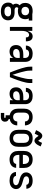

<svg xmlns="http://www.w3.org/2000/svg" viewBox="1740 -2546 1020 4540"><g transform="rotate(90 2250.0 -276.0)"><path d="M250 213Q288 213 326 205Q364 197 396 175Q428 153 444.5 117.5Q461 82 461 44Q461 10 448 -23Q435 -56 406 -76Q377 -96 343.5 -103.5Q310 -111 275 -111H225Q220 -111 214 -111H210Q196 -112 182.5 -117Q169 -122 160 -134Q151 -146 151 -160Q151 -171 156 -181Q161 -191 170 -198Q187 -193 205.5 -191Q224 -189 242 -189Q278 -189 314.5 -198Q351 -207 380 -231.5Q409 -256 421.5 -291.5Q434 -327 434 -364Q434 -385 430 -406.5Q426 -428 417 -448L465 -446V-530H311L304 -532Q289 -535 273 -536.5Q257 -538 242 -538Q205 -538 168.5 -529Q132 -520 103 -495.5Q74 -471 61.5 -436Q49 -401 49 -364Q49 -339 54 -314.5Q59 -290 72.5 -268.5Q86 -247 105 -231Q87 -213 77 -190Q67 -167 67 -143Q67 -124 73.5 -106Q80 -88 92 -73Q75 -60 62.5 -41.5Q50 -23 45.5 -1.5Q41 20 41 42Q41 80 56.5 116Q72 152 104 174.5Q136 197 174 205Q212 213 250 213ZM250 129Q230 129 209.5 125.5Q189 122 171 111Q153 100 143.5 81.5Q134 63 134 42Q134 23 145 5.5Q156 -12 175.5 -19Q195 -26 215 -27Q217 -27 219.5 -27Q222 -27 225 -27H275Q292 -27 308 -24Q324 -21 338.5 -12Q353 -3 360.5 12.5Q368 28 368 44Q368 64 357.5 82.5Q347 101 329 111.5Q311 122 291 125.5Q271 129 250 129ZM242 -273Q216 -273 191.5 -282.5Q167 -292 154.5 -315Q142 -338 142 -364Q142 -389 154.5 -412Q167 -435 191.5 -444.5Q216 -454 242 -454H254Q278 -452 299 -441Q320 -430 330.5 -408.5Q341 -387 341 -364Q341 -338 328.5 -315Q316 -292 291.5 -282.5Q267 -273 242 -273Z M617 0H710V-281Q710 -303 712 -325Q714 -347 720 -368.5Q726 -390 736.5 -410Q747 -430 766.5 -442Q786 -454 808 -454Q826 -454 841 -443Q856 -432 860.5 -414Q865 -396 865 -378H958Q958 -401 955 -423.5Q952 -446 944 -467.5Q936 -489 920.5 -506Q905 -523 883 -530.5Q861 -538 838 -538Q814 -538 791 -528Q768 -518 752.5 -499Q737 -480 727 -458Q717 -436 710 -412V-530H617Z M1197 8Q1228 8 1258.5 -1Q1289 -10 1312.5 -31.5Q1336 -53 1350 -81V0H1443V-361Q1443 -391 1435.5 -420Q1428 -449 1409.5 -473Q1391 -497 1364.5 -512Q1338 -527 1308.5 -532.5Q1279 -538 1250 -538Q1214 -538 1179.5 -530Q1145 -522 1116.5 -500.5Q1088 -479 1072.5 -446Q1057 -413 1057 -378H1150Q1151 -401 1165.5 -420.5Q1180 -440 1203 -447Q1226 -454 1250 -454Q1275 -454 1300 -444.5Q1325 -435 1337.5 -411Q1350 -387 1350 -361V-317H1269Q1237 -317 1205.5 -312.5Q1174 -308 1144.5 -296Q1115 -284 1090.5 -262Q1066 -240 1055.5 -209.5Q1045 -179 1045 -147Q1045 -116 1054 -86Q1063 -56 1085 -33Q1107 -10 1136.5 -1Q1166 8 1197 8ZM1233 -76Q1211 -76 1188.5 -82Q1166 -88 1152 -107Q1138 -126 1138 -149Q1138 -171 1151 -189.5Q1164 -208 1184 -217Q1204 -226 1226 -229.5Q1248 -233 1269 -233H1350V-180Q1350 -158 1342 -137Q1334 -116 1316.5 -101.5Q1299 -87 1277 -81.5Q1255 -76 1233 -76Z M1696 0H1804Q1823 -46 1841 -92.5Q1859 -139 1876 -186Q1893 -233 1907 -281Q1921 -329 1932 -378Q1943 -427 1943 -477V-530H1850V-477Q1850 -424 1839 -372.5Q1828 -321 1815 -270Q1802 -219 1786 -168.5Q1770 -118 1753 -68L1751 -63L1750 -65L1749 -63Q1732 -114 1716 -165Q1700 -216 1686 -267.5Q1672 -319 1661 -371.5Q1650 -424 1650 -477V-530H1557V-477Q1557 -427 1568 -378Q1579 -329 1593.5 -281Q1608 -233 1624.5 -186Q1641 -139 1659 -92.5Q1677 -46 1696 0Z M2197 8Q2228 8 2258.5 -1Q2289 -10 2312.5 -31.5Q2336 -53 2350 -81V0H2443V-361Q2443 -391 2435.5 -420Q2428 -449 2409.5 -473Q2391 -497 2364.5 -512Q2338 -527 2308.5 -532.5Q2279 -538 2250 -538Q2214 -538 2179.5 -530Q2145 -522 2116.5 -500.5Q2088 -479 2072.5 -446Q2057 -413 2057 -378H2150Q2151 -401 2165.5 -420.5Q2180 -440 2203 -447Q2226 -454 2250 -454Q2275 -454 2300 -444.5Q2325 -435 2337.5 -411Q2350 -387 2350 -361V-317H2269Q2237 -317 2205.5 -312.5Q2174 -308 2144.5 -296Q2115 -284 2090.5 -262Q2066 -240 2055.5 -209.5Q2045 -179 2045 -147Q2045 -116 2054 -86Q2063 -56 2085 -33Q2107 -10 2136.5 -1Q2166 8 2197 8ZM2233 -76Q2211 -76 2188.5 -82Q2166 -88 2152 -107Q2138 -126 2138 -149Q2138 -171 2151 -189.5Q2164 -208 2184 -217Q2204 -226 2226 -229.5Q2248 -233 2269 -233H2350V-180Q2350 -158 2342 -137Q2334 -116 2316.5 -101.5Q2299 -87 2277 -81.5Q2255 -76 2233 -76Z M2650 214H2750Q2777 214 2803.5 204Q2830 194 2844 169.5Q2858 145 2858 117Q2858 97 2851 78Q2844 59 2828.5 45.5Q2813 32 2794 26V0H2706V100H2750Q2757 100 2763 105Q2769 110 2769 117Q2769 125 2763 129.5Q2757 134 2750 134H2650ZM2748 8Q2786 8 2823 -2.5Q2860 -13 2888.5 -38.5Q2917 -64 2931 -100Q2945 -136 2945 -174H2852Q2852 -147 2838.5 -122.5Q2825 -98 2800 -87Q2775 -76 2748 -76Q2725 -76 2703 -85Q2681 -94 2667 -113Q2653 -132 2647.5 -154.5Q2642 -177 2642 -200V-330Q2642 -353 2647.5 -376Q2653 -399 2667 -418Q2681 -437 2703 -445.5Q2725 -454 2748 -454Q2775 -454 2800 -443Q2825 -432 2838.5 -407.5Q2852 -383 2852 -356H2945Q2945 -394 2931 -430Q2917 -466 2888.5 -492Q2860 -518 2823 -528Q2786 -538 2748 -538Q2715 -538 2683 -530.5Q2651 -523 2624 -503.5Q2597 -484 2579.5 -455.5Q2562 -427 2555.5 -395Q2549 -363 2549 -330V-200Q2549 -167 2555.5 -135Q2562 -103 2579.5 -75Q2597 -47 2624 -27.5Q2651 -8 2683 0Q2715 8 2748 8Z M3308 -581Q3329 -581 3347.5 -592Q3366 -603 3379 -618Q3392 -633 3401.5 -648Q3411 -663 3421 -683Q3431 -703 3442 -728L3358 -760Q3348 -737 3339 -719.5Q3330 -702 3323.5 -691Q3317 -680 3308 -669Q3301 -677 3293 -689Q3285 -701 3278 -711Q3271 -721 3261.5 -731.5Q3252 -742 3241.5 -749.5Q3231 -757 3218.5 -761.5Q3206 -766 3192 -766Q3171 -766 3152.5 -755Q3134 -744 3121 -728.5Q3108 -713 3098.5 -698Q3089 -683 3079 -663.5Q3069 -644 3058 -619L3142 -587Q3152 -610 3161 -627.5Q3170 -645 3176 -656Q3182 -667 3192 -678Q3198 -671 3206.5 -658.5Q3215 -646 3222 -636Q3229 -626 3238.5 -615.5Q3248 -605 3258.5 -597.5Q3269 -590 3281.5 -585.5Q3294 -581 3308 -581ZM3250 8Q3283 8 3315.5 0.5Q3348 -7 3375 -26.5Q3402 -46 3420 -74Q3438 -102 3444.5 -134.5Q3451 -167 3451 -200V-330Q3451 -363 3444.5 -395.5Q3438 -428 3420 -456Q3402 -484 3375 -503.5Q3348 -523 3315.5 -530.5Q3283 -538 3250 -538Q3217 -538 3185 -530.5Q3153 -523 3125.5 -503.5Q3098 -484 3080.5 -456Q3063 -428 3056 -395.5Q3049 -363 3049 -330V-200Q3049 -167 3056 -134.5Q3063 -102 3080.5 -74Q3098 -46 3125.5 -26.5Q3153 -7 3185 0.5Q3217 8 3250 8ZM3250 -76Q3227 -76 3204.5 -84.5Q3182 -93 3167.5 -112Q3153 -131 3147.5 -154Q3142 -177 3142 -200V-330Q3142 -353 3147.5 -376Q3153 -399 3167.5 -418Q3182 -437 3204.5 -445.5Q3227 -454 3250 -454Q3273 -454 3295.5 -445.5Q3318 -437 3332.5 -418Q3347 -399 3352.5 -376Q3358 -353 3358 -330V-200Q3358 -177 3352.5 -154Q3347 -131 3332.5 -112Q3318 -93 3295.5 -84.5Q3273 -76 3250 -76Z M3752 8Q3787 8 3821.5 0Q3856 -8 3885 -28.5Q3914 -49 3930.5 -81Q3947 -113 3949 -148H3856Q3854 -125 3837.5 -106.5Q3821 -88 3798 -82Q3775 -76 3752 -76Q3728 -76 3706 -84.5Q3684 -93 3669 -112Q3654 -131 3648 -154Q3642 -177 3642 -200V-223H3951V-330Q3951 -363 3944.5 -395.5Q3938 -428 3920 -456Q3902 -484 3875 -503.5Q3848 -523 3815.5 -530.5Q3783 -538 3750 -538Q3717 -538 3685 -530.5Q3653 -523 3625.5 -503.5Q3598 -484 3580.5 -456Q3563 -428 3556 -395.5Q3549 -363 3549 -330V-200Q3549 -167 3556 -134.5Q3563 -102 3581 -74Q3599 -46 3626.5 -26.5Q3654 -7 3686.5 0.5Q3719 8 3752 8ZM3642 -307V-330Q3642 -353 3647.5 -376Q3653 -399 3667.5 -418Q3682 -437 3704.5 -445.5Q3727 -454 3750 -454Q3773 -454 3795.5 -445.5Q3818 -437 3832.5 -418Q3847 -399 3852.5 -376Q3858 -353 3858 -330V-307Z M4248 8Q4284 8 4319.5 1Q4355 -6 4385.5 -26Q4416 -46 4433.5 -78.5Q4451 -111 4451 -147Q4451 -168 4444.5 -188Q4438 -208 4425 -225Q4412 -242 4395 -254.5Q4378 -267 4358.5 -275.5Q4339 -284 4319 -290Q4299 -296 4278.5 -302Q4258 -308 4238 -313.5Q4218 -319 4198 -326Q4178 -333 4163.5 -350Q4149 -367 4149 -388Q4149 -405 4159 -419.5Q4169 -434 4184.5 -441.5Q4200 -449 4217 -451.5Q4234 -454 4251 -454Q4273 -454 4294.5 -449Q4316 -444 4332.5 -427.5Q4349 -411 4350 -389H4443Q4443 -423 4426.5 -454Q4410 -485 4381 -504.5Q4352 -524 4318.5 -531Q4285 -538 4251 -538Q4216 -538 4181.5 -530.5Q4147 -523 4118 -503Q4089 -483 4072.5 -451Q4056 -419 4056 -384Q4056 -363 4062.5 -342.5Q4069 -322 4082 -305.5Q4095 -289 4112 -276.5Q4129 -264 4148.5 -255Q4168 -246 4188 -240Q4208 -234 4228 -228.5Q4248 -223 4268.5 -217.5Q4289 -212 4309 -204.5Q4329 -197 4344 -180.5Q4359 -164 4359 -143Q4359 -125 4347 -110Q4335 -95 4318.5 -88Q4302 -81 4284 -78.5Q4266 -76 4248 -76Q4231 -76 4213 -78.5Q4195 -81 4179 -89Q4163 -97 4152 -111.5Q4141 -126 4140 -144H4047Q4048 -108 4065.5 -76.5Q4083 -45 4113 -25.5Q4143 -6 4178 1Q4213 8 4248 8Z"/></g></svg>

Font: Iosevka SS08 Medium
Style: Regular
Weight: 500
Monospace: yes
Designer: Belleve Invis
Foundry: Belleve Invis
Version: Version 3.4.3; ttfautohint (v1.8.3)